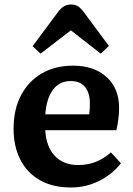

<svg xmlns="http://www.w3.org/2000/svg" viewBox="-20 -814 587 848"><path d="M293 14Q213 14 156.5 -18Q100 -50 70 -108.5Q40 -167 40 -245Q40 -332 73.5 -394.5Q107 -457 166 -490.5Q225 -524 303 -524Q395 -524 450.5 -474Q506 -424 506 -338Q506 -291 494 -239H180Q184 -165 222.5 -125Q261 -85 325 -85Q368 -85 404 -99.5Q440 -114 470 -141L514 -93Q477 -45 419 -15.5Q361 14 293 14ZM180 -309H374Q377 -330 377 -356Q377 -404 355.5 -430Q334 -456 293 -456Q242 -456 213.5 -417Q185 -378 180 -309ZM159 -577 124 -610 237 -762Q251 -780 264 -787Q277 -794 294 -794Q314 -794 326.5 -785Q339 -776 355 -754L461 -611L425 -577L293 -680Z"/></svg>

Font: Literata 12pt SemiBold
Style: Regular
Weight: 600
Designer: Latin by Veronika Burian and Jose Scaglione. Greek by Irene Vlachou. Cyrillic by Vera Evstafieva.
Foundry: TypeTogether
Version: Version 3.002